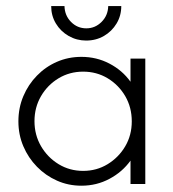

<svg xmlns="http://www.w3.org/2000/svg" viewBox="-20 -596 561 622"><path d="M243.8 5.6Q201.4 5.6 164.6 -10.8Q127.8 -27.1 99.7 -55.9Q71.5 -84.7 55.6 -122.2Q39.6 -159.7 39.6 -202.8Q39.6 -246.5 55.6 -284.4Q71.5 -322.2 99.7 -351Q127.8 -379.9 164.6 -395.8Q201.4 -411.8 243.8 -411.8Q293.1 -411.8 334.7 -389.9Q376.4 -368.1 402.8 -331.2V-406.2H450.7V0H402.8V-75.7Q376.4 -38.9 334.7 -16.7Q293.1 5.6 243.8 5.6ZM249.3 -42.4Q293.1 -42.4 328.8 -64.2Q364.6 -86.1 385.8 -122.2Q406.9 -158.3 406.9 -202.8Q406.9 -247.9 385.8 -284.4Q364.6 -320.8 328.8 -342.4Q293.1 -363.9 249.3 -363.9Q205.6 -363.9 169.8 -342.4Q134 -320.8 112.8 -284.4Q91.7 -247.9 91.7 -203.5Q91.7 -159 112.8 -122.6Q134 -86.1 169.8 -64.2Q205.6 -42.4 249.3 -42.4ZM259 -464.6Q228.5 -464.6 202.4 -479.5Q176.4 -494.4 161.1 -519.8Q145.8 -545.1 145.8 -576.4H188.9Q189.6 -545.8 210.1 -525Q230.6 -504.2 259.7 -504.2Q288.2 -504.2 309 -525Q329.9 -545.8 330.6 -576.4H372.9Q372.9 -545.1 357.6 -519.8Q342.4 -494.4 316.7 -479.5Q291 -464.6 259 -464.6Z"/></svg>

Font: Afacad Flux Light
Style: Regular
Weight: 300
Designer: Kristian Moeller
Foundry: Dicotype
Version: Version 1.100